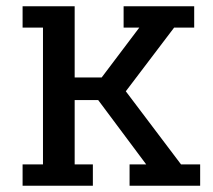

<svg xmlns="http://www.w3.org/2000/svg" viewBox="-20 -592 680 612"><path d="M52 -504H117V-68H52V0H276V-68H218V-273H293L446 -68H393V0H618V-68H557L381 -301L535 -504H599V-572H374V-504H424L304 -345H218V-572H52Z"/></svg>

Font: Glegoo
Style: Bold
Weight: 700
Version: Version 2.0.1; ttfautohint (v0.9) -r 48 -G 60